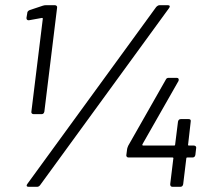

<svg xmlns="http://www.w3.org/2000/svg" viewBox="-20 -720 822 740"><path d="M157 -700H191Q196 -700 198.5 -697Q201 -694 200 -690L151 -290Q149 -280 140 -280H110Q105 -280 102.5 -283Q100 -286 101 -290L145 -648Q145 -651 142 -651L92 -642H90Q82 -642 82 -651L85 -669Q85 -677 94 -681L145 -698Q151 -700 157 -700ZM86 -12 582 -693Q589 -700 595 -700H627Q633 -700 634 -696.5Q635 -693 631 -688L135 -7Q130 0 123 0H90Q84 0 83 -3.5Q82 -7 86 -12ZM736 -149 733 -123Q731 -113 722 -113H702Q698 -113 698 -109L686 -10Q684 0 675 0H645Q636 0 636 -10L648 -109Q649 -110 648 -111.5Q647 -113 645 -113H475Q471 -113 468.5 -116Q466 -119 467 -123L470 -146Q470 -148 474 -158L619 -413Q622 -420 630 -420H661Q666 -420 668 -416.5Q670 -413 668 -408L529 -164Q528 -162 529 -160.5Q530 -159 531 -159H651Q655 -159 655 -163L666 -251Q668 -261 677 -261H707Q717 -261 715 -251L705 -163Q704 -162 705 -160.5Q706 -159 708 -159H727Q732 -159 734.5 -156Q737 -153 736 -149Z"/></svg>

Font: Barlow
Style: Italic
Weight: 400
Italic angle: -7°
Designer: Jeremy Tribby
Foundry: Tribby Type
Version: Version 1.408